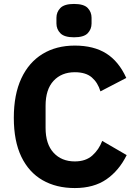

<svg xmlns="http://www.w3.org/2000/svg" viewBox="-20 -941 691 973"><path d="M359 12Q265 12 195.5 -28Q126 -68 88 -147Q50 -226 50 -344Q50 -462 88 -543.5Q126 -625 195.5 -667.5Q265 -710 359 -710Q455 -710 518.5 -670Q582 -630 620 -546L489 -478Q476 -522 445.5 -548.5Q415 -575 359 -575Q292 -575 251.5 -531.5Q211 -488 211 -405V-293Q211 -211 251.5 -167Q292 -123 359 -123Q415 -123 448.5 -153.5Q482 -184 498 -227L622 -155Q583 -76 519 -32Q455 12 359 12ZM355 -752Q306 -752 286 -772.5Q266 -793 266 -822V-851Q266 -880 286 -900.5Q306 -921 355 -921Q405 -921 424.5 -900.5Q444 -880 444 -851V-822Q444 -793 424.5 -772.5Q405 -752 355 -752Z"/></svg>

Font: IBM Plex Sans
Style: Regular
Weight: 400
Designer: Mike Abbink, Paul van der Laan, Pieter van Rosmalen
Foundry: Bold Monday
Version: Version 3.201